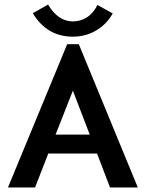

<svg xmlns="http://www.w3.org/2000/svg" viewBox="-20 -823 640 843"><path d="M463 0 406 -149H192L134 0H15L275 -629H326L585 0ZM300 -425 224 -232H374ZM408 -801 475 -764Q447 -715 401 -688.5Q355 -662 300 -662Q186 -662 124 -765L191 -803Q235 -729 300 -729Q333 -729 361 -746.5Q389 -764 408 -801Z"/></svg>

Font: Inconsolata Expanded Bold
Style: Regular
Weight: 700
Width: 7
Monospace: yes
Designer: Raph Levien, Cyreal, Brenton Simpson
Foundry: Raph Levien, Cyreal, Google
Version: Version 3.001; ttfautohint (v1.8.2.53-6de2)